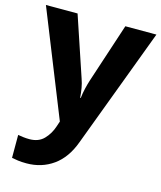

<svg xmlns="http://www.w3.org/2000/svg" viewBox="-117 -631 802 955"><g transform="rotate(15 284.5 -153.0)"><path d="M0 -546H163L266 -239Q274 -217 278 -193.5Q282 -170 284 -144H287Q290 -170 295.5 -193.5Q301 -217 308 -239L409 -546H569L338 70Q307 155 247.5 197.5Q188 240 110 240Q85 240 66.5 237.5Q48 235 34 232V114Q45 116 60.5 118Q76 120 93 120Q140 120 167.5 91.5Q195 63 208 23L217 -4Z"/></g></svg>

Font: Noto Sans Kannada
Style: Bold
Weight: 700
Designer: Jelle Bosma - Monotype Design Team
Foundry: Monotype Imaging Inc.
Version: Version 2.005; ttfautohint (v1.8.4.7-5d5b)